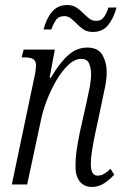

<svg xmlns="http://www.w3.org/2000/svg" viewBox="-20 -733 493 763"><path d="M345 10Q314 10 296.5 -12.5Q279 -35 280 -76Q280 -102 284 -132Q288 -162 297 -206L323 -322Q328 -344 335 -379Q342 -414 342 -440Q342 -460 334.5 -479.5Q327 -499 303 -499Q277 -499 251.5 -475Q226 -451 204 -413.5Q182 -376 166 -334Q150 -292 143 -257L88 0H27L114 -414Q118 -430 120.5 -446.5Q123 -463 123 -473Q123 -492 111.5 -498.5Q100 -505 75 -505H66L74 -536H198L177 -424H182Q218 -485 252 -514.5Q286 -544 326 -544Q370 -544 387 -514.5Q404 -485 404 -447Q404 -419 397.5 -387.5Q391 -356 386 -332L357 -196Q350 -162 345.5 -133Q341 -104 341 -80Q341 -35 368 -35Q382 -35 394.5 -42.5Q407 -50 419 -62L434 -39Q417 -20 394.5 -5Q372 10 345 10ZM349 -606Q327 -606 312.5 -615.5Q298 -625 286 -637.5Q274 -650 262 -659.5Q250 -669 236 -669Q213 -669 202.5 -653.5Q192 -638 184 -616H153Q165 -661 187.5 -687Q210 -713 247 -713Q268 -713 283 -703.5Q298 -694 310 -681.5Q322 -669 334.5 -659.5Q347 -650 362 -650Q383 -650 394 -666.5Q405 -683 411 -703H443Q431 -659 409 -632.5Q387 -606 349 -606Z"/></svg>

Font: Noto Serif ExtraCondensed Light
Style: Italic
Weight: 300
Width: 2
Italic angle: -12°
Designer: Monotype Design Team
Foundry: Monotype Imaging Inc.
Version: Version 2.014; ttfautohint (v1.8.4.7-5d5b)